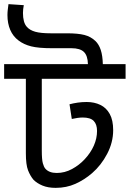

<svg xmlns="http://www.w3.org/2000/svg" viewBox="-30 -932 627 928"><path d="M577 -622V-551H172V-205Q172 -161 177 -143Q182 -125 189 -117Q207 -96 244 -96Q283 -96 318 -115Q353 -134 379 -162Q408 -193 423.5 -228Q439 -263 439 -299Q439 -331 423 -347.5Q407 -364 370 -364Q358 -364 344 -362Q330 -360 317 -357L306 -428Q325 -433 345.5 -436Q366 -439 389 -439Q426 -439 455 -425Q484 -411 500.5 -381Q517 -351 517 -303Q517 -244 488 -188.5Q459 -133 415 -95Q378 -63 334.5 -43.5Q291 -24 239 -24Q202 -24 175.5 -35Q149 -46 132 -63Q116 -82 105.5 -109Q95 -136 95 -191V-551H-10V-622ZM395 -622Q394 -663 375.5 -681Q357 -699 315 -699H221Q156 -699 120.5 -708Q85 -717 60 -736Q33 -756 19.5 -787.5Q6 -819 6 -859Q6 -872 7.5 -884.5Q9 -897 11 -912L85 -907Q83 -896 82 -887.5Q81 -879 81 -869Q81 -847 85.5 -830Q90 -813 100 -802Q114 -786 140.5 -778.5Q167 -771 216 -771H294Q347 -771 378 -763Q409 -755 431 -734Q448 -718 457 -690.5Q466 -663 467 -622Z"/></svg>

Font: bangla25
Style: Book
Weight: 400
Designer: Jelle Bosma - Monotype Design Team
Foundry: Monotype Imaging Inc.
Version: Version 2.003